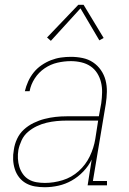

<svg xmlns="http://www.w3.org/2000/svg" viewBox="-20 -776 540 804"><path d="M167 8Q146 8 126 4.5Q106 1 89 -8.5Q72 -18 60 -33.5Q48 -49 42 -68Q36 -87 35 -107.5Q34 -128 38 -149Q41 -172 51.5 -194.5Q62 -217 80 -233.5Q98 -250 120.5 -261Q143 -272 166.5 -278Q190 -284 213 -286.5Q236 -289 259 -289H394L404 -344Q407 -366 407.5 -388.5Q408 -411 403 -431.5Q398 -452 387 -469.5Q376 -487 359 -498.5Q342 -510 320.5 -515Q299 -520 277 -520Q249 -520 220.5 -513.5Q192 -507 167 -490Q142 -473 125.5 -447.5Q109 -422 104 -394H84Q89 -415 98 -435Q107 -455 121 -472.5Q135 -490 154 -503Q173 -516 193.5 -524Q214 -532 235 -535Q256 -538 277 -538Q302 -538 326 -533Q350 -528 369.5 -515Q389 -502 402.5 -482.5Q416 -463 422 -440Q428 -417 427.5 -391.5Q427 -366 423 -341L369 -18H428V0H347L364 -108Q351 -81 329 -58Q307 -35 280.5 -20Q254 -5 225 1.5Q196 8 167 8ZM168 -10Q205 -10 242.5 -21.5Q280 -33 309.5 -59.5Q339 -86 356 -121.5Q373 -157 379 -194L391 -271H259Q238 -271 217 -269Q196 -267 175 -262Q154 -257 134 -247.5Q114 -238 97 -223.5Q80 -209 70.5 -188.5Q61 -168 57 -148Q54 -130 55 -112Q56 -94 61 -77.5Q66 -61 76 -47Q86 -33 100.5 -24.5Q115 -16 132.5 -13Q150 -10 168 -10ZM193 -605 177 -619 308 -756H330L414 -617L396 -607L317 -741Z"/></svg>

Font: Iosevka Slab Thin Oblique
Style: Regular
Weight: 100
Italic angle: -9°
Monospace: yes
Designer: Belleve Invis
Foundry: Belleve Invis
Version: Version 11.1.0; ttfautohint (v1.8.3)